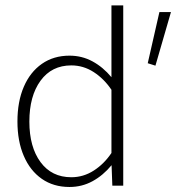

<svg xmlns="http://www.w3.org/2000/svg" viewBox="-20 -707 721 731"><path d="M586.9 -661.1H630.9L571.8 -457L542.5 -466.3ZM46.4 -244.6Q46.4 -320.3 70.6 -376.5Q94.7 -432.6 139.4 -463.9Q184.1 -495.1 244.6 -495.1Q292 -495.1 332 -473.4Q372.1 -451.7 404.3 -413.1V-686.5H449.2V0H407.7L404.8 -78.1Q372.6 -39.1 332.3 -17.1Q292 4.9 244.6 4.9Q183.6 4.9 139.2 -26.1Q94.7 -57.1 70.6 -113.3Q46.4 -169.4 46.4 -244.6ZM91.8 -244.1Q91.8 -147.5 134.3 -89.8Q176.8 -32.2 251.5 -32.2Q297.4 -32.2 336.7 -57.4Q376 -82.5 404.3 -124.5V-365.2Q376 -407.2 336.7 -432.6Q297.4 -458 251.5 -458Q176.8 -458 134.3 -399.7Q91.8 -341.3 91.8 -244.1Z"/></svg>

Font: Estedad-FD ExtraLight
Style: Regular
Weight: 200
Designer: Amin Abedi
Version: Version 7.3